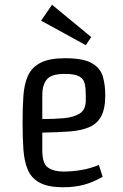

<svg xmlns="http://www.w3.org/2000/svg" viewBox="-20 -776 518 808"><path d="M254 -531Q330 -531 366 -510.5Q402 -490 412.5 -455Q423 -420 423 -375Q423 -318 405.5 -286Q388 -254 353.5 -240Q319 -226 270 -222.5Q221 -219 158 -218V-143Q158 -87 182.5 -70.5Q207 -54 247 -54Q283 -54 322 -60.5Q361 -67 396 -82L412 -32Q374 -10 335 1Q296 12 246 12Q183 12 147.5 -7Q112 -26 97 -61.5Q82 -97 78.5 -147Q75 -197 75 -260Q75 -323 78.5 -373Q82 -423 98 -458Q114 -493 151 -512Q188 -531 254 -531ZM158 -378V-275Q206 -275 247.5 -278.5Q289 -282 315 -298Q341 -314 341 -353V-376Q341 -404 336.5 -424Q332 -444 313.5 -454.5Q295 -465 253 -465Q194 -465 176 -440.5Q158 -416 158 -378ZM341 -586 153 -689 199 -756 364 -620Z"/></svg>

Font: Strait
Style: Regular
Weight: 400
Designer: Eduardo Rodriguez Tunni
Foundry: Eduardo Rodriguez Tunni
Version: Version 1.002; ttfautohint (v1.8.4.7-5d5b);gftools[0.9.23]